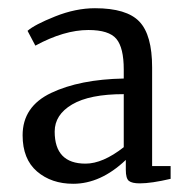

<svg xmlns="http://www.w3.org/2000/svg" viewBox="-20 -439 454 467"><path d="M35 -110Q35 -180 104.5 -213Q174 -246 281 -248V-270Q281 -323 263 -344.5Q245 -366 195 -366Q136 -366 66 -328L47 -364Q64 -379 114 -399Q164 -419 211 -419Q288 -419 319 -386.5Q350 -354 350 -275V-35H395V-4Q348 7 320 7Q301 7 293.5 1Q286 -5 286 -26V-50Q225 8 158 8Q105 8 70 -22Q35 -52 35 -110ZM188 -41Q230 -41 281 -81V-210Q198 -210 155.5 -185Q113 -160 113 -119Q113 -41 188 -41Z"/></svg>

Font: Aikya
Style: Regular
Weight: 400
Designer: Neelakash Kshetrimayum (Latin subset based on Merriweather by Eben Sorkin)
Foundry: Brand New Type
Version: Version 1.00 b005